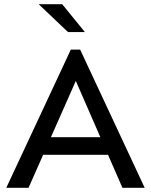

<svg xmlns="http://www.w3.org/2000/svg" viewBox="-20 -889 715 909"><path d="M9.8 0 315.4 -654.3H359.4L665 0H559.6L338.9 -505.9L115.2 0ZM163.1 -156.2V-239.3H525.4V-156.2ZM301.8 -737.3 163.1 -869.1H274.4L381.8 -737.3Z"/></svg>

Font: Sen
Style: Regular
Weight: 400
Designer: Kosal Sen, Philatype
Foundry: Philatype
Version: Version 2.000;gftools[0.9.31]